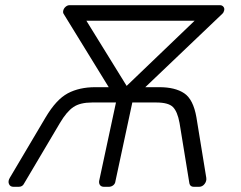

<svg xmlns="http://www.w3.org/2000/svg" viewBox="-20 -720 929 740"><path d="M32 0Q19 0 14.5 -11Q10 -22 18 -35L156 -268Q197 -337 241.5 -360.5Q286 -384 347 -384H399L225 -667Q222 -672 224 -680Q226 -688 233 -694Q240 -700 248 -700H828Q836 -700 841 -694Q846 -688 844 -680Q843 -676 841.5 -673Q840 -670 837 -667L540 -384H594Q655 -384 690 -360.5Q725 -337 737 -268L775 -35Q777 -22 768.5 -11Q760 0 747 0H727Q713 0 710 -13L672 -246Q664 -290 646.5 -307.5Q629 -325 582 -325H490L425 -22Q424 -12 416.5 -6Q409 0 399 0H381Q371 0 366 -6Q361 -12 362 -22L427 -325H335Q289 -325 263 -307.5Q237 -290 211 -246L73 -13Q67 0 52 0ZM486 -360 440 -362 730 -640H313Z"/></svg>

Font: Rubik Light Light
Style: Italic
Weight: 300
Italic angle: -12°
Version: Version 2.104